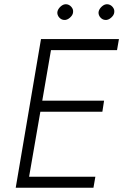

<svg xmlns="http://www.w3.org/2000/svg" viewBox="-20 -884 580 904"><path d="M170 -358H462L470 -410H179L220 -648H531L540 -700H229H202H173L54 0H82H108H420L429 -52H117ZM444 -827Q443 -813 452.5 -802Q462 -791 476 -790Q490 -789 503.5 -801Q517 -813 518 -826Q520 -840 510 -851.5Q500 -863 486 -864Q472 -865 459 -853Q446 -841 444 -827ZM250 -827Q249 -813 258.5 -802Q268 -791 282 -790Q296 -789 309.5 -801Q323 -813 324 -826Q326 -840 316 -851.5Q306 -863 292 -864Q278 -865 265 -853Q252 -841 250 -827Z"/></svg>

Font: Jost* 300 Light Italic
Style: Italic
Weight: 300
Italic angle: -10°
Version: Version 3.200; ttfautohint (v0.97) -l 8 -r 50 -G 200 -x 14 -